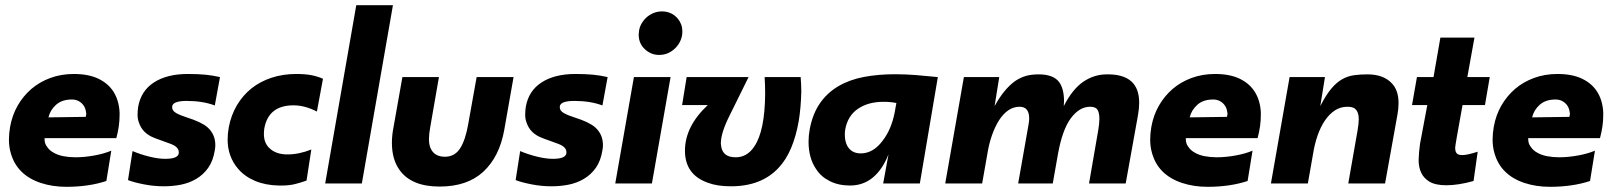

<svg xmlns="http://www.w3.org/2000/svg" viewBox="-20 -708 6232 741"><path d="M236 13Q182.5 13 137.2 -2Q92 -17 62.8 -45.8Q33.5 -74.5 21.5 -117.5Q14.5 -141.5 14.5 -169.5Q14.5 -192.5 19 -218.5Q27 -263.5 48.2 -300.5Q69.5 -337.5 101.2 -364.8Q133 -392 174.5 -407.2Q216 -422.5 265 -422.5Q322 -422.5 360.2 -404Q398.5 -385.5 418.8 -352.8Q439 -320 441.5 -275V-262.5Q441.5 -221.5 429 -175H152V-171Q152 -154 161 -142.5Q170 -128 186.5 -119Q202.5 -109.5 224.8 -105.2Q247 -101 271 -101Q306 -101 343.5 -107.8Q381 -114.5 409.5 -126.5L390.5 -9.5Q322.5 13 236 13ZM167 -255 311 -257 313 -269 311 -281Q308.5 -293 301.5 -302.5Q294.5 -312 283.2 -318Q272 -324 257.5 -324Q219 -324 196.2 -303.5Q173.5 -283 167 -255Z M613 11Q574 11 535.5 3.5Q497 -4 474 -13L491.5 -125Q522 -112 556.5 -103.5Q591 -95 618 -95Q667.5 -95 670 -117V-121Q670 -141 638 -153Q596.5 -167.5 583 -173L575.5 -176Q529 -193.5 515.5 -237Q510.5 -250.5 511 -267Q511 -280 513 -294.5Q523.5 -357 574 -389.8Q624.5 -422.5 704.5 -422.5Q743 -422.5 772 -419.8Q801 -417 829 -410.5L809 -301Q762.5 -318.5 700.5 -318.5Q647.5 -318.5 644.5 -297.5V-293.5Q644.5 -280.5 659.8 -271.8Q675 -263 700.5 -255Q756.5 -237.5 780.5 -217Q811 -190 811 -148Q811 -138.5 809 -128Q802.5 -87 783.5 -60.2Q764.5 -33.5 737.2 -17.5Q710 -1.5 678 4.8Q646 11 613 11Z M1068 8H1056Q1004 7 964 -10Q924 -27 898.5 -57Q858.5 -104 858.5 -169.5Q858.5 -192 863 -217Q872 -264 894.5 -302Q917 -340 950.5 -366.8Q984 -393.5 1028 -408Q1072 -422.5 1123 -422.5Q1158 -422.5 1182.2 -417.8Q1206.5 -413 1226.5 -404L1203 -277.5Q1156.5 -301.5 1113 -301.5Q1016 -301.5 1000 -212Q998.5 -201 998.5 -191Q998.5 -158 1017.5 -138.5Q1043 -112 1089 -112Q1134 -112 1181.5 -131L1163 -11Q1140.5 -3 1118.2 2.5Q1096 8 1068 8Z M1376.5 0H1235L1355 -688H1496.5Z M1676.5 12Q1567.5 12 1522 -52Q1492.5 -93 1492.5 -157Q1492.5 -186 1499 -218.5L1533 -410.5H1674L1640.5 -217.5Q1635.5 -191 1635.5 -171Q1635.5 -145.5 1644.5 -130.5Q1659.5 -103.5 1696.5 -103Q1735 -103 1755.8 -135.5Q1776.5 -168 1787 -229L1819.5 -410.5H1962Q1944.5 -309 1926 -206Q1907.5 -103 1845.5 -45.5Q1783.5 12 1676.5 12Z M2109 11Q2070 11 2031.5 3.5Q1993 -4 1970 -13L1987.5 -125Q2018 -112 2052.5 -103.5Q2087 -95 2114 -95Q2163.5 -95 2166 -117V-121Q2166 -141 2134 -153Q2092.5 -167.5 2079 -173L2071.5 -176Q2025 -193.5 2011.5 -237Q2006.5 -250.5 2007 -267Q2007 -280 2009 -294.5Q2019.5 -357 2070 -389.8Q2120.5 -422.5 2200.5 -422.5Q2239 -422.5 2268 -419.8Q2297 -417 2325 -410.5L2305 -301Q2258.5 -318.5 2196.5 -318.5Q2143.5 -318.5 2140.5 -297.5V-293.5Q2140.5 -280.5 2155.8 -271.8Q2171 -263 2196.5 -255Q2252.5 -237.5 2276.5 -217Q2307 -190 2307 -148Q2307 -138.5 2305 -128Q2298.5 -87 2279.5 -60.2Q2260.5 -33.5 2233.2 -17.5Q2206 -1.5 2174 4.8Q2142 11 2109 11Z M2524 -496Q2505 -496 2489.8 -503.5Q2474.5 -511 2463 -524Q2444.5 -545 2445 -576L2446.5 -590.5Q2451.5 -620 2477.5 -643Q2504 -664 2534.5 -664Q2572 -664 2596 -636Q2613.5 -614.5 2613.5 -587Q2613.5 -578 2612 -569.5Q2605.5 -538.5 2580.8 -517.2Q2556 -496 2524 -496ZM2496 0H2354.5L2426.5 -410.5H2568Z M2801 11Q2748 11 2712.5 -2.5Q2623.5 -33.5 2623.5 -126.5Q2623.5 -220 2711.5 -302.5H2612.5L2630 -410.5H2869L2795.5 -261.5Q2762 -195 2762 -154.5L2763 -145.5Q2765.5 -124 2779.2 -112.5Q2793 -101 2819.5 -101Q2863.5 -101 2891 -142.5Q2932 -202.5 2933 -346.5Q2933 -379.5 2931 -410.5H3070Q3072.5 -381.5 3072.5 -354.5Q3071 -293 3063 -243Q3042 -121.5 2986 -61.5Q2919.5 11 2801 11Z M3260.5 8Q3216.5 8 3182.8 -8.8Q3149 -25.5 3130 -55Q3100.5 -97.5 3100.5 -161.5Q3100.5 -184 3105 -209Q3116 -268 3143.8 -308.5Q3171.5 -349 3214.2 -374.5Q3257 -400 3312.8 -410.8Q3368.5 -421.5 3434 -421.5Q3475 -421.5 3515.8 -418.2Q3556.5 -415 3599.5 -410.5L3530 0H3388.5L3409 -112Q3360.5 8 3260.5 8ZM3302 -116Q3350 -116 3386.5 -165Q3419.5 -207.5 3432.5 -272L3439.5 -310.5Q3413 -315.5 3389 -315Q3330.5 -315 3291 -288Q3251.5 -261 3242 -208Q3240.5 -198.5 3240.5 -189.5Q3240.5 -162.5 3250 -145Q3266 -116 3302 -116Z M4324.5 0H4183L4218.5 -205.5Q4222.5 -228 4223 -249Q4223 -279.5 4211 -289.5Q4203 -296 4187 -296Q4146 -296 4113 -252Q4080 -208 4063 -113L4043 0H3909.5L3949.5 -227Q3952 -240 3952 -251Q3952 -296 3915 -296Q3891 -296 3871 -282Q3851 -268 3835.5 -243.5Q3820 -219 3808.2 -185.5Q3796.5 -152 3790.5 -113.5L3770.5 0H3628L3700 -410.5H3836.5L3818.5 -298.5Q3854.5 -364 3897.5 -395Q3917.5 -408.5 3938.8 -414.8Q3960 -421 3988.5 -421Q4044.5 -421 4067 -392Q4086 -367 4086.5 -319L4085.5 -298.5Q4119 -364 4160.8 -392.5Q4202.5 -421 4252 -421H4256Q4377 -421 4376.5 -311Q4376.5 -289.5 4372 -264Z M4640.5 13Q4587 13 4541.8 -2Q4496.5 -17 4467.2 -45.8Q4438 -74.5 4426 -117.5Q4419 -141.5 4419 -169.5Q4419 -192.5 4423.5 -218.5Q4431.5 -263.5 4452.8 -300.5Q4474 -337.5 4505.8 -364.8Q4537.5 -392 4579 -407.2Q4620.5 -422.5 4669.5 -422.5Q4726.5 -422.5 4764.8 -404Q4803 -385.5 4823.2 -352.8Q4843.5 -320 4846 -275V-262.5Q4846 -221.5 4833.5 -175H4556.5V-171Q4556.5 -154 4565.5 -142.5Q4574.5 -128 4591 -119Q4607 -109.5 4629.2 -105.2Q4651.5 -101 4675.5 -101Q4710.5 -101 4748 -107.8Q4785.5 -114.5 4814 -126.5L4795 -9.5Q4727 13 4640.5 13ZM4571.5 -255 4715.5 -257 4717.5 -269 4715.5 -281Q4713 -293 4706 -302.5Q4699 -312 4687.8 -318Q4676.5 -324 4662 -324Q4623.5 -324 4600.8 -303.5Q4578 -283 4571.5 -255Z M5325.5 0H5183.5L5219.5 -205.5Q5223.5 -228 5224 -248Q5224 -277.5 5208 -289.5Q5198.5 -296 5180 -296Q5153.5 -296 5132 -282Q5110.5 -268 5093.8 -243.5Q5077 -219 5065.2 -185.5Q5053.5 -152 5047.5 -113.5L5027.5 0H4885L4957 -410.5H5093.5L5075.5 -298.5Q5096.5 -340 5116.8 -364.5Q5137 -389 5159.2 -401.8Q5181.5 -414.5 5206 -417.8Q5230.5 -421 5257 -421Q5319.5 -421 5351.5 -386.5Q5378 -359.5 5377.5 -308Q5377.5 -288 5373 -264Z M5561.5 7Q5518.5 7 5495 -8Q5455 -33 5455 -91Q5456 -122 5460.5 -153.5L5488.5 -302.5H5429.5L5448.5 -410.5H5512.5L5539 -563H5670.5L5643 -410.5H5729.5L5711 -302.5H5624.5Q5595.5 -144 5596 -137.5Q5596 -115 5611 -111Q5616.5 -109.5 5624 -109.5Q5642.5 -109.5 5683 -122.5L5667 -9.5Q5608.5 7 5561.5 7Z M5962 13Q5908.5 13 5863.2 -2Q5818 -17 5788.8 -45.8Q5759.5 -74.5 5747.5 -117.5Q5740.5 -141.5 5740.5 -169.5Q5740.5 -192.5 5745 -218.5Q5753 -263.5 5774.2 -300.5Q5795.5 -337.5 5827.2 -364.8Q5859 -392 5900.5 -407.2Q5942 -422.5 5991 -422.5Q6048 -422.5 6086.2 -404Q6124.5 -385.5 6144.8 -352.8Q6165 -320 6167.5 -275V-262.5Q6167.5 -221.5 6155 -175H5878V-171Q5878 -154 5887 -142.5Q5896 -128 5912.5 -119Q5928.5 -109.5 5950.8 -105.2Q5973 -101 5997 -101Q6032 -101 6069.5 -107.8Q6107 -114.5 6135.5 -126.5L6116.5 -9.5Q6048.5 13 5962 13ZM5893 -255 6037 -257 6039 -269 6037 -281Q6034.5 -293 6027.5 -302.5Q6020.5 -312 6009.2 -318Q5998 -324 5983.5 -324Q5945 -324 5922.2 -303.5Q5899.5 -283 5893 -255Z"/></svg>

Font: Lucymar Sans
Style: Bold Italic
Weight: 700
Italic angle: -10°
Foundry: The League of Moveable Type (original font) / Main changes by Cristiano Sobral with portions from Mirco Monsees
Version: Version 2.00;August 30, 2020;FontCreator 13.0.0.2681 64-bit